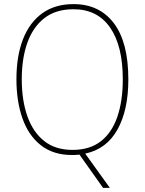

<svg xmlns="http://www.w3.org/2000/svg" viewBox="-20 -745 705 935"><path d="M605 -358Q605 -209 552 -114Q499 -19 395 3L515 170H482L367 8Q349 10 332 10Q239 10 178.5 -38Q118 -86 89 -169.5Q60 -253 60 -359Q60 -472 92 -554Q124 -636 186 -680.5Q248 -725 338 -725Q464 -725 534.5 -632Q605 -539 605 -358ZM86 -359Q86 -256 113.5 -178.5Q141 -101 195.5 -58Q250 -15 333 -15Q417 -15 471 -57Q525 -99 551.5 -176.5Q578 -254 578 -358Q578 -522 516 -611Q454 -700 338 -700Q252 -700 196.5 -657Q141 -614 113.5 -537.5Q86 -461 86 -359Z"/></svg>

Font: Noto Sans Lao UI SemCond Thin
Style: Regular
Weight: 100
Width: 4
Designer: Monotype Design Team
Foundry: Monotype Imaging Inc.
Version: Version 2.000; ttfautohint (v1.8.4.7-5d5b)